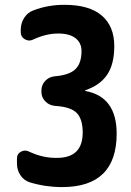

<svg xmlns="http://www.w3.org/2000/svg" viewBox="-20 -760 540 790"><path d="M331.1 -385.7Q460 -362.3 460 -210Q460 9.8 235.4 9.8Q167 9.8 102.5 -9.8Q78.1 -17.6 64 -39.1Q49.8 -60.5 49.8 -86.9V-108.4Q49.8 -127 65.9 -135.7Q82 -144.5 98.6 -136.7Q155.3 -109.4 214.8 -110.4Q320.3 -110.4 320.3 -214.8Q320.3 -269.5 295.9 -294.9Q271.5 -320.3 207 -324.2Q182.6 -326.2 166.5 -342.8Q150.4 -359.4 150.4 -381.8V-387.7Q150.4 -411.1 166.5 -427.7Q182.6 -444.3 207 -446.3Q265.6 -451.2 290.5 -475.6Q315.4 -500 315.4 -549.8Q315.4 -584 290.5 -603Q265.6 -622.1 219.7 -622.1Q168.9 -622.1 115.2 -596.7Q98.6 -588.9 82 -598.6Q65.4 -608.4 65.4 -627V-637.7Q65.4 -664.1 79.1 -686Q92.8 -708 116.2 -716.8Q175.8 -740.2 245.1 -740.2Q346.7 -740.2 398.4 -696.3Q450.2 -652.3 450.2 -570.3Q450.2 -496.1 420.9 -452.6Q391.6 -409.2 331.1 -388.7Q330.1 -388.7 330.1 -387.7Q330.1 -385.7 331.1 -385.7Z"/></svg>

Font: Rounded Mgen+ 2m bold
Style: Bold
Weight: 700
Designer: [Source Han Sans]
Ryoko NISHIZUKA  (kana & ideographs); Paul D. Hunt (Latin, Greek & Cyrillic); Wenlong ZHANG  (bopomofo
Version: Version 1.059.20150602